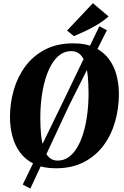

<svg xmlns="http://www.w3.org/2000/svg" viewBox="-20 -1018 760 1174"><path d="M321.5 11Q243 11 189 -15.2Q135 -41.5 102.5 -86Q70 -130.5 55.5 -186.5Q41 -242.5 41 -302Q41 -387.5 64.2 -468Q87.5 -548.5 135.2 -612.8Q183 -677 255.8 -715Q328.5 -753 427.5 -753Q506 -753 559.8 -727Q613.5 -701 646 -656.8Q678.5 -612.5 692.8 -557.2Q707 -502 707 -443Q707 -356.5 684 -275Q661 -193.5 613.5 -129.2Q566 -65 493.2 -27Q420.5 11 321.5 11ZM332.5 -36Q370.5 -36 400.8 -58Q431 -80 453.8 -119.5Q476.5 -159 491.5 -211Q506.5 -263 514 -323.5Q521.5 -384 521.5 -448Q521.5 -503 517 -550Q512.5 -597 501.2 -631.8Q490 -666.5 469.2 -686Q448.5 -705.5 415.5 -705.5Q377.5 -705.5 347 -683.2Q316.5 -661 294 -621.8Q271.5 -582.5 256.5 -530.8Q241.5 -479 234 -419.5Q226.5 -360 226.5 -297.5Q226.5 -241.5 231.2 -193.8Q236 -146 247.8 -110.5Q259.5 -75 280.2 -55.5Q301 -36 332.5 -36ZM119 110.5 364 -393 587.5 -857.5 633.5 -833 401.5 -371 165.5 135ZM432 -797 390 -831 548 -998.5 644 -917.5Q611 -888.5 573.5 -866.2Q536 -844 499.5 -827Q463 -810 432 -797Z"/></svg>

Font: Merriweather 72pt Black
Style: Italic
Weight: 900
Italic angle: -7.8°
Version: Version 2.101